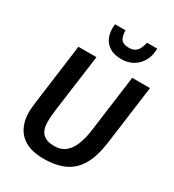

<svg xmlns="http://www.w3.org/2000/svg" viewBox="-232 -1128 1151 1267"><g transform="rotate(30 343.0 -494.0)"><path d="M299 8Q182 8 122.8 -50Q63.5 -108 63 -212.5Q63 -226.5 64.8 -245Q66.5 -263.5 70 -291L130.5 -747H268L209 -310Q206.5 -286.5 204.2 -264.2Q202 -242 202 -220Q202 -157 231 -128.2Q260 -99.5 319.5 -99.5Q368.5 -99.5 401.2 -125Q434 -150.5 453.5 -198Q473 -245.5 482.5 -312L540.5 -747H676L616 -298.5Q608.5 -243 595.2 -198.5Q582 -154 562.5 -120.5Q524 -53 459 -22.5Q394 8 299 8ZM415 -817.5Q360.5 -817.5 324.8 -840Q289 -862.5 274 -902.8Q259 -943 265.5 -996.5H345.5Q346 -949.5 362.2 -928.5Q378.5 -907.5 421 -907.5Q449 -907.5 466.5 -918.8Q484 -930 493.8 -950.2Q503.5 -970.5 509.5 -996.5H587Q587 -944 565.2 -903.8Q543.5 -863.5 504.8 -840.5Q466 -817.5 415 -817.5Z"/></g></svg>

Font: Merriweather Sans SemiBold
Style: Italic
Weight: 600
Italic angle: -7.5°
Designer: Eben Sorkin
Foundry: Eben Sorkin
Version: Version 2.001